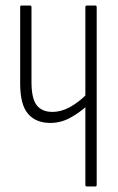

<svg xmlns="http://www.w3.org/2000/svg" viewBox="-20 -675 428 695"><path d="M162 -230Q110 -230 81.5 -263Q53 -296 53 -373V-649Q53 -655 58 -655H89Q94 -655 94 -649V-378Q94 -318 113 -294Q132 -270 169 -270Q202 -270 233.5 -287.5Q265 -305 294 -334V-291Q265 -265 232 -247.5Q199 -230 162 -230ZM294 0Q289 0 289 -6V-649Q289 -655 294 -655H325Q330 -655 330 -649V-6Q330 0 325 0Z"/></svg>

Font: Sofia Sans Extra Condensed Light
Style: Regular
Weight: 300
Designer: Botio Nikoltchev, Ani Petrova
Foundry: lettersoup
Version: Version 4.101